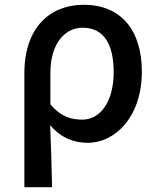

<svg xmlns="http://www.w3.org/2000/svg" viewBox="-20 -584 664 804"><path d="M82 200H198C196 108 194 35 190 -60C236 -5 292 14 347 14C463 14 574 -95 574 -284C574 -458 486 -564 331 -564C192 -564 82 -472 82 -276ZM325 -83C281 -83 237 -93 191 -147V-279C191 -403 253 -468 326 -468C416 -468 456 -397 456 -282C456 -154 397 -83 325 -83Z"/></svg>

Font: Noto Sans JP Medium
Style: Regular
Weight: 500
Designer: Ryoko NISHIZUKA 西塚涼子 (kana, bopomofo & ideographs); Paul D. Hunt (Latin, Greek & Cyrillic); Sandoll Communications 산돌커뮤니
Foundry: Adobe
Version: Version 2.004;hotconv 1.0.118;makeotfexe 2.5.65603